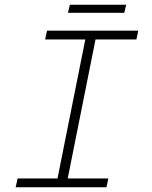

<svg xmlns="http://www.w3.org/2000/svg" viewBox="-20 -788 640 808"><path d="M46 0 54 -37H222L339 -622H170L178 -659H562L554 -622H382L265 -37H436L428 0ZM266 -734 274 -768H511L503 -734Z"/></svg>

Font: Source Code Pro Light
Style: Italic
Weight: 300
Italic angle: -11°
Monospace: yes
Designer: Paul D. Hunt, Teo Tuominen
Foundry: Adobe Systems Incorporated
Version: Version 1.050;PS 1.000;hotconv 16.6.51;makeotf.lib2.5.65220